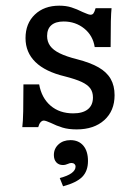

<svg xmlns="http://www.w3.org/2000/svg" viewBox="-20 -447 492 680"><path d="M159.5 -11.9Q152.2 -15.1 145.4 -17.6Q138.5 -20 135.1 -20Q129.3 -20 124 -14.4Q118.7 -8.8 115.4 3.2H59Q61.4 -15.1 62.2 -53Q63 -91 63 -148.2H118.7Q127.2 -100.2 159.1 -72.8Q190.9 -45.5 239.4 -45.5Q273.1 -45.5 291.2 -60Q309.2 -74.5 309.2 -101.9Q309.2 -120.8 299.8 -133.9Q290.4 -146.9 269 -156.9Q247.7 -166.8 209.7 -176.5Q140.4 -193.1 105.4 -227.3Q70.4 -261.6 70.4 -311.9Q70.4 -363.9 103.4 -395.4Q136.4 -426.9 190 -426.9Q214.2 -426.9 233.1 -420.8Q252 -414.8 272.7 -404.4Q280.7 -401.2 288.3 -398Q295.8 -394.8 300.7 -394.8Q307.2 -394.8 310.9 -399.6Q314.6 -404.5 318.6 -418H375.1Q373.4 -402.9 372.6 -371.6Q371.8 -340.2 371.8 -280.3H315.4Q309.1 -321.1 278.3 -346Q247.4 -370.9 205.5 -370.9Q177 -370.9 161.9 -357.8Q146.8 -344.7 146.8 -319.4Q146.8 -299.7 157.5 -284.7Q168.1 -269.8 191.4 -258.3Q214.7 -246.8 252.9 -237.2Q300.3 -225 329.3 -208.3Q358.3 -191.5 372 -167.5Q385.8 -143.4 385.8 -109.9Q385.8 -54.4 349.4 -21.6Q313 11.3 251.4 11.3Q222.6 11.3 201.4 4.9Q180.3 -1.5 159.5 -11.9ZM247.6 143.1Q247.6 137.4 243.5 133.8Q239.5 130.2 233 130.2Q227.4 130.2 220.6 133.4Q216.5 135.1 212.2 136.3Q207.9 137.5 202.8 137.5Q188.4 137.5 179.6 128.1Q170.8 118.6 170.8 102.1Q170.8 79.3 187.3 64.3Q203.8 49.3 229.5 49.3Q258.5 49.3 275.1 68.8Q291.6 88.3 291.6 123.2Q291.6 158.8 271.2 179.5Q250.7 200.1 203.4 212.8L191.6 183.5Q219 176.5 233.3 166.2Q247.6 155.8 247.6 143.1Z"/></svg>

Font: Playfair Micro SmCond SmLight
Style: Regular
Weight: 360
Width: 4
Designer: Claus Eggers Sørensen
Foundry: Claus Eggers Sørensen
Version: Version 2.100;Glyphs 3.2 (3219)